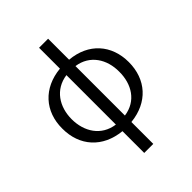

<svg xmlns="http://www.w3.org/2000/svg" viewBox="-259 -875 1216 1216"><g transform="rotate(-45 349.0 -267.0)"><path d="M310 204H391V8C551 -8 648 -117 648 -272C648 -426 551 -536 391 -550V-738H310V-551C150 -536 51 -426 52 -272C51 -117 149 -7 310 9ZM136 -272C136 -383 196 -477 310 -493V-50C195 -66 136 -161 136 -272ZM391 -50V-493C504 -477 563 -382 562 -272C563 -161 506 -66 391 -50Z"/></g></svg>

Font: Wafeq
Style: Regular
Weight: 400
Designer: Rasmus Andersson & Azza Alameddine
Foundry: Google & TypeTogether
Version: Version 3.000;FEAKit 1.0